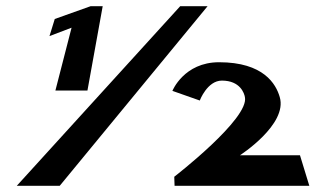

<svg xmlns="http://www.w3.org/2000/svg" viewBox="-20 -597 1014 617"><path d="M139 -481 210 -508 158 -306H261L310 -577H271L156 -536ZM647 -577H559L34 0H172ZM693 -338C752 -338 765 -297 767 -285C782 -216 540 -29 540 -29L541 0H974L944 -98H751C751 -98 905 -197 879 -285C867 -327 827 -397 684 -397C571 -397 534 -305 534 -305L622 -274C622 -274 646 -338 693 -338Z"/></svg>

Font: Hussar Milosc
Style: Bold
Weight: 700
Foundry: Cannot Into Space Fonts
Version: Version 1.02